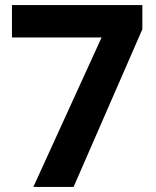

<svg xmlns="http://www.w3.org/2000/svg" viewBox="-20 -734 612 754"><path d="M111 0 379 -587H27V-714H539V-619L269 0Z"/></svg>

Font: Noto Sans Bamum
Style: Bold
Weight: 700
Designer: Monotype Design Team
Foundry: Monotype Imaging Inc.
Version: Version 2.002; ttfautohint (v1.8.4.7-5d5b)